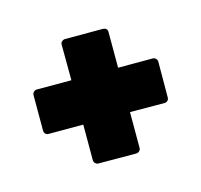

<svg xmlns="http://www.w3.org/2000/svg" viewBox="-112 -719 823 786"><g transform="rotate(30 300.0 -326.0)"><path d="M167 -85 60 -192Q55 -197 55 -205Q55 -213 60 -218L164 -322L57 -428Q51 -433 51.5 -441.5Q52 -450 57 -455L171 -569Q185 -581 197 -569L304 -462L408 -566Q413 -571 421 -571Q429 -571 434 -566L541 -458Q547 -452 546.5 -444.5Q546 -437 541 -432L437 -329L544 -222Q550 -216 549.5 -208Q549 -200 544 -195L430 -82Q425 -77 417 -77Q409 -77 404 -82L297 -189L193 -85Q187 -79 179.5 -79.5Q172 -80 167 -85Z"/></g></svg>

Font: LINE Seed Sans App Heavy
Style: Regular
Weight: 900
Designer: LINE VX Design & Dalton Maag Ltd & Sandoll Inc
Foundry: Dalton Maag Ltd
Version: Version 1.003